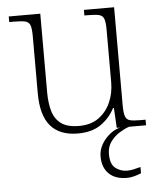

<svg xmlns="http://www.w3.org/2000/svg" viewBox="-54 -583 712 855"><g transform="rotate(-5 302.5 -155.0)"><path d="M279 10Q198 10 157 -37.5Q116 -85 116 -184V-439Q116 -473 110.5 -488Q105 -503 88.5 -507Q72 -511 38 -511H17V-536H158V-183Q158 -137 168.5 -100.5Q179 -64 207 -43.5Q235 -23 287 -23Q340 -23 375 -48.5Q410 -74 428 -115Q446 -156 446 -205V-438Q446 -472 440.5 -487.5Q435 -503 418.5 -507Q402 -511 368 -511H353V-536H488V-97Q488 -64 493.5 -48.5Q499 -33 514 -29Q529 -25 558 -25H584V0H453L448 -89H444Q422 -46 382 -18Q342 10 279 10ZM479 226Q427 226 398.5 198Q370 170 370 121Q370 93 384 68Q398 43 420.5 24.5Q443 6 468 0H508Q489 6 465.5 20.5Q442 35 425 58Q408 81 408 113Q408 159 431 176.5Q454 194 482 194Q498 194 510.5 191Q523 188 543 183V211Q533 215 522 218.5Q511 222 500 224Q489 226 479 226Z"/></g></svg>

Font: Noto Serif Khmer ExtraLight
Style: Regular
Weight: 250
Version: Version 2.003